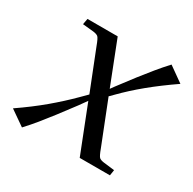

<svg xmlns="http://www.w3.org/2000/svg" viewBox="-133 -630 770 765"><g transform="rotate(30 252.5 -247.5)"><path d="M208 -179Q176 -136 151 -103.5Q126 -71 104 -44Q82 -17 57 10L-12 -38Q52 -82 102 -124Q152 -166 195 -209L224 -238L152 -420Q141 -450 134.5 -455.5Q128 -461 113 -463L62 -468L67 -495H206L283 -298L296 -316Q328 -359 353 -391Q378 -423 400.5 -450.5Q423 -478 448 -505L517 -456Q453 -412 402.5 -370.5Q352 -329 309 -285L294 -270L371 -75Q382 -45 388.5 -39.5Q395 -34 410 -32L460 -26L456 0H317L233 -214Z"/></g></svg>

Font: Inria Serif
Style: Italic
Weight: 400
Italic angle: -10°
Designer: Black Foundry Team
Foundry: Black Foundry
Version: Version 1.000; ttfautohint (v1.8.3)